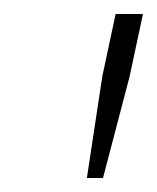

<svg xmlns="http://www.w3.org/2000/svg" viewBox="-20 -708 224 274"><path d="M104 -454 126 -599 145 -688H184L165 -599L127 -454Z"/></svg>

Font: Saira SemiCondensed Thin
Style: Italic
Weight: 250
Width: 4
Italic angle: -12°
Designer: Hector Gatti with collaboration of the Omnibus-Type team
Foundry: Omnibus-Type
Version: Version 1.101